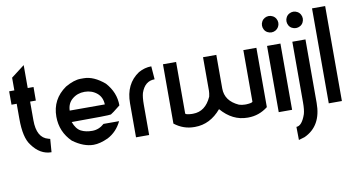

<svg xmlns="http://www.w3.org/2000/svg" viewBox="-71 -727 2042 1083"><g transform="rotate(-10 950.0 -185.0)"><path d="M29.8 -452.6 106.4 -511.2V-379.9H139.6L139.2 -302.2H106.4V-195.3Q106.4 -94.7 171.4 -78.1L181.6 -75.2L175.8 0Q110.8 0 64.9 -64Q29.8 -108.4 29.8 -216.8V-303.2H0V-379.9H29.8Z M518.6 -213.4Q517.1 -254.9 489.3 -278.3Q459.5 -303.2 418 -303.2Q376.5 -303.2 347.2 -278.3Q318.8 -254.9 317.4 -213.4ZM408.7 -379.4H427.2Q483.9 -379.4 544.9 -327.6Q598.6 -268.6 598.6 -193.8Q550.8 -155.3 542.7 -151.6Q534.7 -147.9 317.4 -147.9Q332.5 -106.4 359.4 -92.5Q386.2 -78.6 424.1 -78.9Q461.9 -79.1 492.2 -106.4H581.5Q554.2 -49.3 501 -21.5Q454.1 0 417.5 0Q360.4 0 299.8 -44.4Q237.3 -105.5 237.3 -192.4Q237.3 -292.5 320.8 -350.6Q371.1 -379.4 408.7 -379.4Z M814 -379.4 819.8 -304.2Q763.7 -304.2 741.7 -240.2Q734.9 -216.8 734.9 -173.3V0H659.7V-194.8Q659.7 -306.2 740.2 -359.4Q775.9 -379.4 814 -379.4Z M880.9 -379.4H956.1V-83.5Q960 -76.7 992.7 -75.2H1000Q1070.8 -75.2 1106 -154.3Q1110.4 -174.8 1110.4 -187V-379.4H1186.5V-187Q1186.5 -115.2 1263.2 -80.6Q1279.8 -75.2 1297.4 -75.2H1304.2Q1336.9 -76.7 1341.3 -83.5V-379.4H1416V-39.6Q1365.2 0 1302.7 0H1298.8Q1212.9 0 1148.4 -75.2Q1084.5 0 998.5 0H994.1Q931.6 0 880.9 -39.6Z M1477.1 -379.4H1553.7V0H1477.1ZM1515.6 -543.9Q1527.3 -543.9 1538.6 -537.8Q1549.8 -531.7 1556.2 -520.5Q1562.5 -509.3 1562.5 -497.1Q1562.5 -484.9 1556.2 -473.6Q1549.8 -462.4 1538.8 -456.3Q1527.8 -450.2 1515.6 -450.2Q1503.4 -450.2 1492.2 -456.3Q1481 -462.4 1474.9 -473.6Q1468.8 -484.9 1468.8 -497.1Q1468.8 -509.3 1475.1 -520.5Q1481.4 -531.7 1492.4 -537.8Q1503.4 -543.9 1515.6 -543.9Z M1621.6 -377.9H1696.8V-14.2Q1696.8 118.2 1596.2 164.1L1562 174.3L1561 99.1Q1592.8 99.1 1614.7 35.6Q1621.6 12.2 1621.6 -31.2ZM1655.8 -543.9Q1667.5 -543.9 1678.7 -537.8Q1689.9 -531.7 1696.3 -520.5Q1702.6 -509.3 1702.6 -497.1Q1702.6 -484.9 1696.5 -473.6Q1690.4 -462.4 1679.2 -456.3Q1668 -450.2 1655.8 -450.2Q1643.6 -450.2 1632.3 -456.3Q1621.1 -462.4 1615 -473.6Q1608.9 -484.9 1608.9 -497.1Q1608.9 -509.3 1615.2 -520.5Q1621.6 -531.7 1632.8 -537.8Q1644 -543.9 1655.8 -543.9Z M1763.7 -543.9H1838.9V0H1763.7Z"/></g></svg>

Font: Gasq
Style: Regular
Weight: 400
Designer: Husham Jawad
Version: Version 1.00;December 29, 2020;FontCreator 13.0.0.2683 32-bi